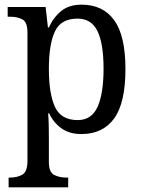

<svg xmlns="http://www.w3.org/2000/svg" viewBox="-20 -566 610 825"><path d="M17 239V197H24Q54 197 76 184.5Q98 172 98 125V-426Q98 -471 76.5 -482.5Q55 -494 25 -494H13V-536H176L186 -448H190Q210 -492 243.5 -519Q277 -546 331 -546Q422 -546 470.5 -479.5Q519 -413 519 -269Q519 -124 470.5 -57Q422 10 330 10Q278 10 244 -14.5Q210 -39 191 -79H187Q189 -53 189.5 -21.5Q190 10 190 34V130Q190 174 212.5 185.5Q235 197 265 197H273V239ZM314 -50Q374 -50 399.5 -107.5Q425 -165 425 -271Q425 -378 399 -432Q373 -486 313 -486Q242 -486 216 -431Q190 -376 190 -270Q190 -164 216 -107Q242 -50 314 -50Z"/></svg>

Font: Noto Serif Khmer SemiCondensed
Style: Regular
Weight: 400
Width: 4
Designer: Danh Hong and the Monotype Design Team
Foundry: Monotype Imaging Inc.
Version: Version 2.004; ttfautohint (v1.8.4.7-5d5b)